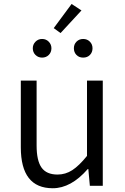

<svg xmlns="http://www.w3.org/2000/svg" viewBox="-20 -954 642 986"><path d="M251 12.7Q86.9 12.7 86.9 -197.3V-540H168V-207Q168 -128.9 193.4 -93.3Q218.8 -57.6 275.4 -57.6Q316.4 -57.6 351.1 -80.1Q385.7 -102.5 426.8 -153.3V-540H507.8V0H441.4L433.6 -85.9H430.7Q344.7 12.7 251 12.7ZM291 -784.2 255.9 -809.6 347.7 -933.6 398.4 -900.4ZM148.4 -706.1Q148.4 -725.6 162.1 -739.7Q175.8 -753.9 196.3 -753.9Q216.8 -753.9 230.5 -739.7Q244.1 -725.6 244.1 -706.1Q244.1 -685.5 230.5 -671.9Q216.8 -658.2 196.3 -658.2Q175.8 -658.2 162.1 -671.9Q148.4 -685.5 148.4 -706.1ZM441.9 -671.9Q428.7 -658.2 407.2 -658.2Q385.7 -658.2 372.6 -671.9Q359.4 -685.5 359.4 -706.1Q359.4 -726.6 373 -740.2Q386.7 -753.9 407.2 -753.9Q427.7 -753.9 441.4 -740.2Q455.1 -726.6 455.1 -706.1Q455.1 -685.5 441.9 -671.9Z"/></svg>

Font: Gen Shin Gothic Normal
Style: Regular
Weight: 300
Designer: [Source Han Sans]
Ryoko NISHIZUKA  (kana & ideographs); Paul D. Hunt (Latin, Greek & Cyrillic); Wenlong ZHANG  (bopomofo
Version: Version 1.002.20150607